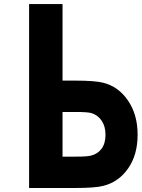

<svg xmlns="http://www.w3.org/2000/svg" viewBox="-20 -937 707 957"><path d="M355.5 -535.2Q452.5 -535.2 494.1 -524.7Q570.3 -505.9 618.2 -435.5Q666 -365.2 666 -265.6Q666 -165.4 618.5 -97.3Q571 -29.3 494.1 -10.4Q452.5 0 355.5 0H125V-916.7H291.7V-535.2ZM291.7 -378.9V-156.2H356.1Q414.7 -156.2 434.2 -161.5Q467.4 -169.9 486.7 -196.3Q505.9 -222.7 505.9 -265.6Q505.9 -307.3 486.3 -335.9Q466.8 -364.6 434.2 -373.7Q414.7 -378.9 356.1 -378.9Z"/></svg>

Font: Monoid
Style: Bold
Weight: 700
Width: 4
Designer: Andreas Larsen (@larsenwork)
Version: Version 0.61